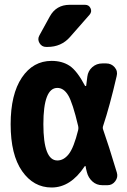

<svg xmlns="http://www.w3.org/2000/svg" viewBox="-20 -790 540 819"><path d="M277.3 -769.5H342.8Q359.4 -769.5 366.2 -754.9Q373 -740.2 362.3 -727.5L278.3 -631.8Q241.2 -589.8 182.6 -589.8H176.8Q158.2 -589.8 148.4 -606.4Q138.7 -623 148.4 -639.6L192.4 -719.7Q219.7 -769.5 277.3 -769.5ZM313.5 -235.4Q315.4 -244.1 313.5 -252Q290 -351.6 271 -383.3Q252 -415 224.6 -415Q165 -415 165 -260.3Q165 -105.5 224.6 -105.5Q252 -105.5 273.4 -132.8Q294.9 -160.2 313.5 -235.4ZM419.9 -237.3Q442.4 -173.8 478.5 -53.7Q484.4 -34.2 471.7 -17.1Q459 0 438.5 0H417Q391.6 0 374 -16.1Q356.4 -32.2 350.6 -55.7Q349.6 -59.6 347.7 -67.4Q345.7 -75.2 345.7 -79.1Q345.7 -81.1 343.8 -81.5Q341.8 -82 340.8 -80.1Q281.2 9.8 200.2 9.8Q123 9.8 74.2 -60.1Q25.4 -129.9 25.4 -259.8Q25.4 -387.7 73.2 -459Q121.1 -530.3 200.2 -530.3Q245.1 -530.3 276.9 -509.3Q308.6 -488.3 342.8 -423.8Q343.8 -422.9 345.7 -422.9Q347.7 -422.9 347.7 -424.8Q348.6 -430.7 350.1 -443.8Q351.6 -457 352.5 -462.9Q355.5 -487.3 373.5 -503.4Q391.6 -519.5 417 -519.5H432.6Q455.1 -519.5 469.2 -502.9Q483.4 -486.3 477.5 -464.8Q448.2 -337.9 419.9 -252.9Q417 -245.1 419.9 -237.3Z"/></svg>

Font: Rounded Mgen+ 1m bold
Style: Bold
Weight: 700
Designer: [Source Han Sans]
Ryoko NISHIZUKA  (kana & ideographs); Paul D. Hunt (Latin, Greek & Cyrillic); Wenlong ZHANG  (bopomofo
Version: Version 1.059.20150602